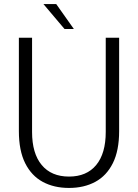

<svg xmlns="http://www.w3.org/2000/svg" viewBox="-20 -914 680 946"><path d="M320 12Q246 12 190.5 -18Q135 -48 104 -110Q73 -172 73 -268V-728H138V-264Q138 -158 185.5 -101Q233 -44 320 -44Q407 -44 454 -101Q501 -158 501 -264V-728H567V-268Q567 -172 536 -110Q505 -48 449.5 -18Q394 12 320 12ZM298 -771 194 -894H257L344 -771Z"/></svg>

Font: Murecho Thin Light
Style: Regular
Weight: 300
Version: Version 1.010